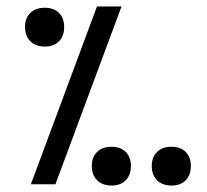

<svg xmlns="http://www.w3.org/2000/svg" viewBox="-20 -570 640 594"><path d="M280 -550H356L151.5 0H75.5ZM57.5 -486.5Q57.5 -514 74 -530Q90.5 -546 118.5 -546Q146.5 -546 162.5 -530Q178.5 -514 178.5 -486.5Q178.5 -458.5 162.5 -442.2Q146.5 -426 118.5 -426Q90.5 -426 74 -442.2Q57.5 -458.5 57.5 -486.5ZM449.5 -56.5Q449.5 -84 466 -100Q482.5 -116 510.5 -116Q538.5 -116 554.5 -100Q570.5 -84 570.5 -56.5Q570.5 -28.5 554.5 -12.2Q538.5 4 510.5 4Q482.5 4 466 -12.2Q449.5 -28.5 449.5 -56.5ZM264 -56.5Q264 -84 280.5 -100Q297 -116 325 -116Q353 -116 369 -100Q385 -84 385 -56.5Q385 -28.5 369 -12.2Q353 4 325 4Q297 4 280.5 -12.2Q264 -28.5 264 -56.5Z"/></svg>

Font: JuliaMono
Style: Italic
Weight: 400
Italic angle: -9°
Monospace: yes
Designer: cormullion
Foundry: corm
Version: Version 0.057; ttfautohint (v1.8.4)